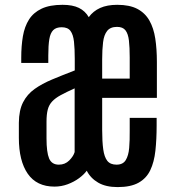

<svg xmlns="http://www.w3.org/2000/svg" viewBox="-20 -761 720 790"><path d="M463.9 8.8Q415.5 8.8 384 -9.5Q352.5 -27.8 336.9 -58.6Q325.7 -43 305.2 -27.8Q284.7 -12.7 258.5 -2.9Q232.4 6.8 204.1 6.8Q130.9 6.8 94.2 -46.1Q57.6 -99.1 57.6 -193.8V-255.9Q58.1 -307.6 75 -340.3Q91.8 -373 122.3 -394.8Q152.8 -416.5 194.8 -434.1Q236.8 -451.7 287.6 -471.2V-518.6Q287.6 -560.5 284.4 -589.6Q281.2 -618.7 270 -633.8Q258.8 -648.9 233.9 -648.9Q210.9 -648.9 199 -637Q187 -625 182.9 -599.6Q178.7 -574.2 178.7 -532.2V-502H67.4V-523.4Q67.4 -571.8 74.2 -611.8Q81.1 -651.9 99.4 -680.7Q117.7 -709.5 151.1 -725.3Q184.6 -741.2 237.3 -741.2Q278.8 -741.2 304.7 -728.5Q330.6 -715.8 345.2 -690.4Q363.3 -715.3 392.1 -728.3Q420.9 -741.2 462.4 -741.2Q513.2 -741.2 545.2 -724.4Q577.1 -707.5 594.7 -676.5Q612.3 -645.5 618.9 -602.3Q625.5 -559.1 625.5 -506.3V-358.4H400.4V-226.1Q400.4 -178.2 404.8 -146.5Q409.2 -114.7 421.6 -99.1Q434.1 -83.5 459.5 -83.5Q485.8 -83.5 497.3 -102.1Q508.8 -120.6 511.5 -152.3Q514.2 -184.1 513.7 -222.7V-275.9H624.5V-244.6Q624.5 -187.5 619.4 -140.9Q614.3 -94.2 598.4 -60.8Q582.5 -27.3 550.3 -9.3Q518.1 8.8 463.9 8.8ZM222.2 -83.5Q247.6 -83.5 264.9 -100.8Q282.2 -118.2 287.1 -135.3V-397.5Q252.4 -381.8 230 -369.6Q207.5 -357.4 194.6 -343.5Q181.6 -329.6 176.5 -310.1Q171.4 -290.5 171.4 -260.7V-191.4Q171.4 -134.3 182.1 -108.9Q192.9 -83.5 222.2 -83.5ZM400.4 -437.5H513.7V-525.4Q513.7 -565.9 510.5 -594Q507.3 -622.1 496.3 -636.2Q485.4 -650.4 461.4 -650.4Q434.1 -650.4 420.9 -633.8Q407.7 -617.2 404.1 -587.2Q400.4 -557.1 400.4 -517.1Z"/></svg>

Font: Antonio SemiBold
Style: Regular
Weight: 600
Designer: Vernon Adams
Foundry: Vernon Adams
Version: Version 1.002